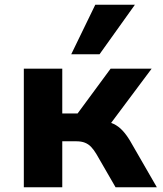

<svg xmlns="http://www.w3.org/2000/svg" viewBox="-20 -794 690 814"><path d="M81 0V-503H244V-313H309L449 -503H623L431 -246L415 -281Q442 -278 462 -268.5Q482 -259 499 -241Q516 -223 532 -196L645 0H470L388 -142Q377 -160 366 -171.5Q355 -183 340 -189Q325 -195 304 -195H244V0ZM282 -564 384 -774H552L402 -564Z"/></svg>

Font: Nunito Sans 7pt ExtraBold
Style: Regular
Weight: 800
Designer: Vernon Adams
Foundry: Vernon Adams
Version: Version 3.101;gftools[0.9.27]